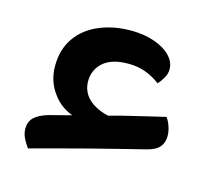

<svg xmlns="http://www.w3.org/2000/svg" viewBox="-79 -554 733 675"><g transform="rotate(15 288.0 -216.0)"><path d="M320 -463Q367 -463 404.5 -450Q442 -437 463.5 -415Q485 -393 485 -366Q485 -350 476.5 -335Q468 -320 457 -308Q432 -327 403.5 -337.5Q375 -348 341 -348Q280 -348 249.5 -321Q219 -294 219 -252Q219 -225 233 -204Q247 -183 272 -170Q292 -159 318 -153Q340 -159 363 -165Q409 -176 450 -186Q491 -196 518 -202Q527 -190 533 -172Q539 -154 539 -138Q539 -113 525 -97Q511 -81 477 -73Q438 -63 387 -50.5Q336 -38 281 -23.5Q226 -9 173 5Q120 19 76 31Q66 18 57.5 1Q49 -16 49 -34Q49 -60 65.5 -75.5Q82 -91 116 -101Q142 -108 182 -118Q189 -120 196 -122Q153 -138 127 -173Q93 -216 93 -274Q93 -334 122.5 -376.5Q152 -419 204 -441Q256 -463 320 -463Z"/></g></svg>

Font: Baloo Bhaijaan 2 SemiBold
Style: Regular
Weight: 600
Designer: Sanskriti Dholi, Noopur Datye and Ek Type
Foundry: Ek Type
Version: Version 1.700